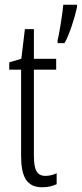

<svg xmlns="http://www.w3.org/2000/svg" viewBox="-20 -780 345 810"><path d="M305 -750V-760H247C245 -731 229 -630 223 -611V-598H252C272 -630 297 -711 305 -750ZM172 -38C133 -38 123 -67 123 -126V-486H217V-532H123V-657H85L70 -532L19 -517V-486H69V-123C69 -35 92 10 158 10C183 10 202 5 219 -3V-49C206 -43 189 -38 172 -38Z"/></svg>

Font: Noto Sans Myanmar UI ExtraCondensed Light
Style: Regular
Weight: 300
Width: 2
Designer: Monotype Design Team
Foundry: Monotype Imaging Inc.
Version: Version 2.103